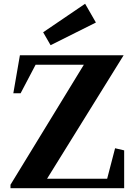

<svg xmlns="http://www.w3.org/2000/svg" viewBox="-20 -991 710 1011"><path d="M35.2 -18.2 425.8 -657.2 429.6 -650H159.2L171.4 -657.6L88.6 -500H50.2L84.8 -700H631L223.4 -42.8L220 -50H553.2L542.6 -43.6L586 -210.4L633.8 -199.2V0H35.2ZM207.2 -821 428.2 -971.2 485 -872.4 246.4 -753Z"/></svg>

Font: Wittgenstein
Style: Regular
Weight: 400
Designer: Jörg Drees
Foundry: Jörg Drees
Version: Version 1.003;Glyphs 3.1.2 (3151)